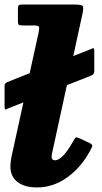

<svg xmlns="http://www.w3.org/2000/svg" viewBox="-46 -800 447 841"><path d="M-15 -440 84 -479.5 123 -657Q126.5 -673.5 125.2 -681Q124 -688.5 102 -688.5H54.5Q41 -688.5 36.8 -691.2Q32.5 -694 32.5 -707.5V-760.5Q32.5 -772.5 35.5 -776.2Q38.5 -780 50.5 -780H284Q314 -780 317.2 -772Q320.5 -764 315.5 -741L275 -554.5L352 -585Q359.5 -589 363.2 -588.8Q367 -588.5 367 -576.5V-492Q367 -481.5 365 -478Q363 -474.5 355 -469.5L247 -427L183 -133Q180 -122.5 180 -113.5Q180 -98 195 -98Q212 -98 232.5 -120.2Q253 -142.5 274.5 -181.5Q281 -193.5 285 -197Q289 -200.5 302.5 -194L343.5 -175Q354.5 -169.5 357.2 -165.8Q360 -162 354.5 -151Q315 -72 252 -25.5Q189 21 116.5 21Q61 21 30.2 -3.2Q-0.5 -27.5 -0.5 -70.5Q-0.5 -82 1.8 -97.8Q4 -113.5 7 -125.5L56.5 -351.5L-12 -324.5Q-19.5 -320 -22.8 -320.8Q-26 -321.5 -26 -333.5V-420.5Q-26 -431 -23.5 -433.5Q-21 -436 -15 -440Z"/></svg>

Font: Besley* Heavy
Style: Italic
Weight: 800
Italic angle: -13°
Designer: Owen Earl
Foundry: indestructible type*
Version: Version 3.000; ttfautohint (v1.8.3)